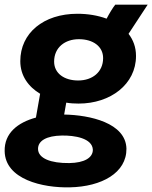

<svg xmlns="http://www.w3.org/2000/svg" viewBox="-38 -591 653 823"><path d="M299 -147C436 -147 545 -230 545 -351C545 -389 533 -420 513 -446L595 -571H456C445 -557 431 -534 419 -511C381 -525 338 -532 294 -532C148 -532 49 -449 49 -329C49 -266 84 -219 134 -189L116 -87C38 -66 -20 -20 -18 57C-16 178 145 215 262 212C398 209 505 150 504 46C501 -64 348 -98 237 -100L246 -151C264 -148 281 -147 299 -147ZM259 108C180 109 125 88 125 47C125 12 162 -9 227 -10C281 -11 358 1 360 51C360 85 324 107 259 108ZM297 -246C238 -246 194 -276 194 -327C194 -388 241 -423 300 -423C361 -423 404 -392 404 -342C404 -282 358 -246 297 -246Z"/></svg>

Font: Fixel Display
Style: Bold Italic
Weight: 700
Italic angle: -10°
Designer: AlfaBravo + MacPaw
Foundry: Kyrylo Tkachov, Marchela Mozhyna, Serhii Makarenko, Maria Weinstein, Zakhar Kryvoshyya
Version: Version 1.210;Glyphs 3.2 (3217)